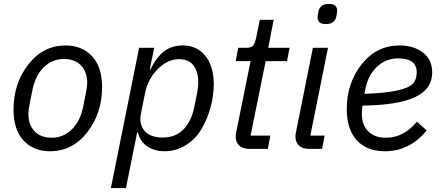

<svg xmlns="http://www.w3.org/2000/svg" viewBox="-20 -760 2252 980"><path d="M235 12Q151 12 100 -43Q49 -98 49 -200Q49 -334 124.5 -431Q200 -528 315 -528Q399 -528 450 -473Q501 -418 501 -316Q501 -182 425.5 -85Q350 12 235 12ZM405 -218 420 -293Q425 -318 425 -338Q425 -393 393.5 -426Q362 -459 305 -459Q248 -459 204 -417Q160 -375 145 -298L130 -223Q125 -198 125 -178Q125 -123 156.5 -90Q188 -57 245 -57Q302 -57 346 -99Q390 -141 405 -218Z M546 200 690 -516H767L744 -404H747Q779 -469 818 -498.5Q857 -528 914 -528Q985 -528 1028 -475Q1071 -422 1071 -331Q1071 -272 1055 -213Q1039 -154 1009.5 -103Q980 -52 930 -20Q880 12 819 12Q770 12 732.5 -12.5Q695 -37 684 -84H680L623 200ZM812 -58Q875 -58 916 -99Q957 -140 972 -215L987 -290Q992 -318 992 -341Q992 -394 967.5 -426Q943 -458 893 -458Q836 -458 785 -407Q734 -356 720 -283L699 -178Q689 -127 717.5 -92.5Q746 -58 812 -58Z M1347 0H1253Q1219 0 1201 -17Q1183 -34 1183 -63Q1183 -72 1186 -87L1259 -448H1183L1196 -516H1235Q1262 -516 1271.5 -526.5Q1281 -537 1287 -565L1306 -659H1377L1349 -516H1458L1445 -448H1336L1259 -68H1360Z M1643 -637Q1601 -637 1601 -672Q1601 -681 1605 -700Q1613 -740 1659 -740Q1701 -740 1701 -705Q1701 -696 1697 -677Q1689 -637 1643 -637ZM1624 0H1558Q1524 0 1506 -17Q1488 -34 1488 -63Q1488 -72 1491 -87L1577 -516H1654L1564 -68H1637Z M1945 12Q1852 12 1801 -44Q1750 -100 1750 -204Q1750 -336 1826 -432Q1902 -528 2020 -528Q2091 -528 2138.5 -492Q2186 -456 2186 -390Q2186 -305 2098 -264Q2010 -223 1830 -221Q1827 -200 1827 -179Q1827 -123 1859 -90Q1891 -57 1950 -57Q2041 -57 2108 -139L2158 -94Q2071 12 1945 12ZM2012 -462Q1951 -462 1905.5 -420.5Q1860 -379 1846 -310L1840 -281Q1949 -285 2007.5 -298Q2066 -311 2086.5 -332Q2107 -353 2107 -391Q2107 -462 2012 -462Z"/></svg>

Font: Aneliza
Style: Italic
Weight: 400
Italic angle: -11.31°
Designer: Mike Abbink, Paul van der Laan, Pieter van Rosmalen
Foundry: Bold Monday
Version: Version 3.0